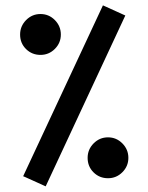

<svg xmlns="http://www.w3.org/2000/svg" viewBox="-20 -673 544 704"><path d="M366.2 -649.4 430.7 -620.1 439.5 -616.2 147.5 10.3 138.7 6.3 74.2 -22.9 64.9 -26.9 357.4 -653.3ZM301.3 -94.2Q301.3 -125 323.2 -147.2Q345.2 -169.4 376 -169.4Q406.7 -169.4 428.7 -147.2Q450.7 -125 450.7 -94.2Q450.7 -63.5 428.7 -41.5Q406.7 -19.5 376 -19.5Q344.7 -19.5 323 -41Q301.3 -62.5 301.3 -94.2ZM53.7 -546.4Q53.7 -577.1 75.7 -599.4Q97.7 -621.6 128.4 -621.6Q159.2 -621.6 181.2 -599.4Q203.1 -577.1 203.1 -546.4Q203.1 -515.6 181.2 -493.7Q159.2 -471.7 128.4 -471.7Q97.2 -471.7 75.4 -493.2Q53.7 -514.6 53.7 -546.4Z"/></svg>

Font: Samim WOL
Style: Medium-WOL
Weight: 500
Foundry: DejaVu fonts team - Redesigned by Saber Rastikerdar
Version: Version 4.0.0